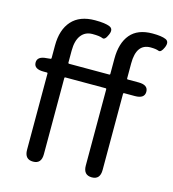

<svg xmlns="http://www.w3.org/2000/svg" viewBox="-118 -906 906 1004"><g transform="rotate(15 335.0 -404.5)"><path d="M153 0Q107 0 107 -52V-464Q107 -469 102 -469H84Q33 -469 32 -503Q31 -538 82 -541L101 -543Q107 -543 107 -549V-616Q107 -702 150 -750Q193 -798 276 -798Q331 -798 355.5 -787.5Q380 -777 365 -744Q351 -711 336 -718Q321 -725 281.5 -725Q242 -725 220 -696Q198 -667 198 -613V-548Q198 -543 203 -543H420Q425 -543 425 -548V-630Q425 -715 464.5 -762Q504 -809 584 -809Q633 -809 656 -799Q679 -789 665 -756Q651 -724 636.5 -730Q622 -736 593 -736Q516 -736 516 -629V-548Q516 -543 521 -543H579Q631 -543 631 -506Q631 -469 579 -469H521Q516 -469 516 -464V-52Q516 0 471 0Q425 0 425 -52V-464Q425 -469 420 -469H203Q198 -469 198 -464V-52Q198 0 153 0Z"/></g></svg>

Font: Resource Han Rounded KR
Style: Regular
Weight: 400
Designer: Cyano Hao (round all glyphs); Ryoko NISHIZUKA 西塚涼子 (kana, bopomofo & ideographs); Paul D. Hunt (Latin, Greek & Cyrillic)
Foundry: Cyano Hao
Version: 0.990